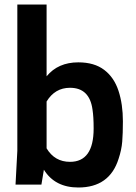

<svg xmlns="http://www.w3.org/2000/svg" viewBox="-20 -820 603 853"><path d="M328 13Q224 13 175 -66L164 0H49L57 -150V-800H187V-481Q238 -543 328 -543Q399 -543 443 -509.5Q487 -476 506.5 -416.5Q526 -357 526 -281Q526 -227 523 -190.5Q520 -154 507 -115Q467 13 328 13ZM291 -101Q396 -101 396 -249Q396 -301 391 -333Q378 -430 291 -430Q224 -430 187 -369V-161Q223 -101 291 -101Z"/></svg>

Font: Tanohe Sans SemiBold
Style: Regular
Weight: 600
Designer: Village Type and Design LLC & Cristiano Sobral
Foundry: Cooper Hewitt Smithsonian Design Museum
Version: Version 1.00;September 29, 2021;FontCreator 13.0.0.2655 64-b